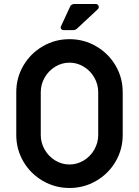

<svg xmlns="http://www.w3.org/2000/svg" viewBox="-20 -923 694 956"><path d="M61 -251V-464Q61 -536 96.5 -596.5Q132 -657 193 -692.5Q254 -728 326 -728Q398 -728 459 -692.5Q520 -657 555.5 -596.5Q591 -536 591 -464V-251Q591 -179 555.5 -118.5Q520 -58 459 -22.5Q398 13 326 13Q254 13 193 -22.5Q132 -58 96.5 -118.5Q61 -179 61 -251ZM469 -251V-464Q469 -503 449.5 -537Q430 -571 397 -591Q364 -611 326 -611Q288 -611 255 -591Q222 -571 202.5 -537Q183 -503 183 -464V-251Q183 -212 202.5 -178Q222 -144 255 -124Q288 -104 326 -104Q364 -104 397 -124Q430 -144 449.5 -178Q469 -212 469 -251ZM284 -793 329 -890Q331 -896 337 -899.5Q343 -903 349 -903H457Q464 -903 468 -898.5Q472 -894 472 -888Q472 -882 467 -877L364 -781Q356 -773 343 -773H297Q289 -773 284.5 -779Q280 -785 284 -793Z"/></svg>

Font: Miriam Libre
Style: Bold
Weight: 700
Designer: Michal Sahar
Foundry: Hagilda
Version: Version 1.001